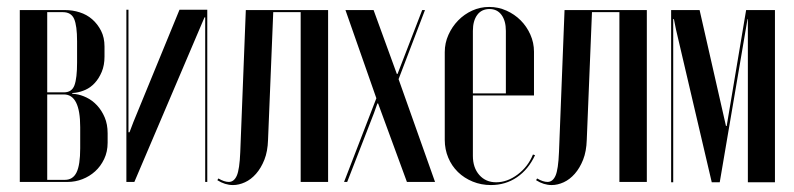

<svg xmlns="http://www.w3.org/2000/svg" viewBox="-20 -524 2286 553"><path d="M281 -361Q281 -336 273 -317Q265 -298 253 -285Q241 -272 226.5 -265.5Q212 -259 198 -257L188 -256V-254L198 -253Q213 -251 229.5 -243Q246 -235 259.5 -220.5Q273 -206 281.5 -186Q290 -166 290 -140V-113Q290 -87 280 -66Q270 -45 254 -30.5Q238 -16 217.5 -8Q197 0 175 0H37V-495H168Q189 -495 209.5 -488.5Q230 -482 245.5 -468.5Q261 -455 271 -435.5Q281 -416 281 -390ZM164 -258Q187 -258 194.5 -278.5Q202 -299 202 -344V-405Q202 -450 193.5 -469.5Q185 -489 161 -489H116V-258ZM211 -158Q211 -252 164 -252H116V-6H167Q190 -6 200.5 -27.5Q211 -49 211 -97Z M577 -496V0H571V-474H569L367 0H344V-496H350V-143H353L364 -172L497 -496Z M609 -10Q626 0 639 0Q654 0 662 -18Q670 -36 672 -86L688 -495H925V0H846V-489H767L752 -121Q751 -88 741.5 -64Q732 -40 717.5 -23.5Q703 -7 685.5 1Q668 9 651 9Q628 9 606 -5Z M1056 -495 1123 -311H1125L1196 -495H1204L1128 -296L1233 0H1152L1069 -226H1067L1057 -198L980 0H971L1064 -241L975 -495Z M1261 -374Q1261 -400 1271.5 -423.5Q1282 -447 1299.5 -465Q1317 -483 1340 -493.5Q1363 -504 1389 -504Q1415 -504 1438.5 -493.5Q1462 -483 1479.5 -465.5Q1497 -448 1507.5 -424.5Q1518 -401 1518 -375V-249H1342V-75Q1342 -41 1360.5 -20Q1379 1 1409 1Q1441 1 1471 -21.5Q1501 -44 1515 -79L1521 -77Q1502 -36 1469 -13.5Q1436 9 1394 9Q1366 9 1341.5 -1Q1317 -11 1299 -28.5Q1281 -46 1271 -70Q1261 -94 1261 -121ZM1437 -255V-435Q1437 -464 1424.5 -481Q1412 -498 1390 -498Q1367 -498 1354.5 -481Q1342 -464 1342 -435V-255Z M1527 -10Q1544 0 1557 0Q1572 0 1580 -18Q1588 -36 1590 -86L1606 -495H1843V0H1764V-489H1685L1670 -121Q1669 -88 1659.5 -64Q1650 -40 1635.5 -23.5Q1621 -7 1603.5 1Q1586 9 1569 9Q1546 9 1524 -5Z M2212 1H2134V-469H2133L2053 1H2030L1927 -439L1921 -469H1919V1H1913V-495H1995L2071 -161H2073L2129 -495H2212Z"/></svg>

Font: Moniqa SemBd Narrow Display
Style: Regular
Weight: 600
Width: 4
Designer: Rajesh Rajput
Foundry: Rajesh Rajput
Version: Version 1.000